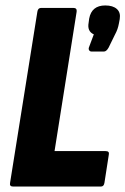

<svg xmlns="http://www.w3.org/2000/svg" viewBox="-20 -684 460 704"><path d="M28 0Q14 0 17 -14L117 -641Q119 -655 131 -655H249Q263 -655 261 -641L180 -130H367Q382 -130 379 -117L363 -14Q361 0 350 0ZM316 -495Q310 -495 307 -499.5Q304 -504 306 -510L324 -558Q299 -569 305 -601L307 -616Q316 -664 366 -664Q394 -664 408.5 -651Q423 -638 419 -614L416 -598Q414 -587 410.5 -577Q407 -567 401 -556L378 -509Q370 -495 361 -495Z"/></svg>

Font: Sofia Sans Condensed Black
Style: Italic
Weight: 900
Italic angle: -9°
Version: Version 4.100